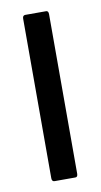

<svg xmlns="http://www.w3.org/2000/svg" viewBox="-64 -522 292 555"><g transform="rotate(-10 81.5 -244.0)"><path d="M51 0Q43 0 43 -10V-478Q43 -488 51 -488H112Q119 -488 119 -478V-10Q119 0 112 0Z"/></g></svg>

Font: Sofia Sans Extra Condensed Medium
Style: Regular
Weight: 500
Version: Version 4.100